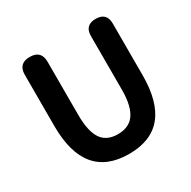

<svg xmlns="http://www.w3.org/2000/svg" viewBox="-166 -904 1079 1082"><g transform="rotate(-30 374.0 -363.0)"><path d="M375 14Q87 14 87 -333V-666Q87 -740 161 -740Q235 -740 235 -666V-320Q235 -209 272 -159Q306 -114 375 -114Q445 -114 480 -159Q519 -210 519 -320V-530V-669Q519 -740 590 -740Q661 -740 661 -669V-333Q661 14 375 14Z"/></g></svg>

Font: GenSenRounded TW B
Style: Regular
Weight: 700
Version: Version 1.501;PS 1;hotconv 16.6.51;makeotf.lib2.5.65220